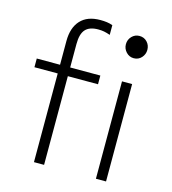

<svg xmlns="http://www.w3.org/2000/svg" viewBox="-110 -827 819 916"><g transform="rotate(15 300.0 -368.5)"><path d="M142 0V-438H27V-481H142V-598Q142 -664 175.5 -700.5Q209 -737 273 -737Q291 -737 305.5 -735Q320 -733 334 -728V-680Q317 -686 304 -688.5Q291 -691 275 -691Q232 -691 212 -669Q192 -647 192 -597V-481H341V-438H192V0ZM473 -602Q451 -602 435.5 -618.5Q420 -635 420 -657Q420 -680 435.5 -696Q451 -712 473 -712Q496 -712 511 -696Q526 -680 526 -657Q526 -635 511 -618.5Q496 -602 473 -602ZM448 0V-481H498V0Z"/></g></svg>

Font: Red Hat Mono VF Light
Style: Regular
Weight: 300
Monospace: yes
Designer: Pentagram, MCKL
Foundry: Pentagram, MCKL
Version: Version 1.023